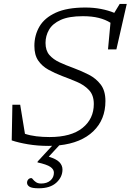

<svg xmlns="http://www.w3.org/2000/svg" viewBox="-20 -756 686 1008"><path d="M183.5 232.5Q147.5 232.5 134.8 224.2Q122 216 122 203.5Q122 193.5 128.2 186.2Q134.5 179 145 179Q148 179 153.2 186Q158.5 193 168.8 200.2Q179 207.5 196 207.5Q226.5 207.5 244.8 191.5Q263 175.5 263 150.5Q263 133 244.5 120.2Q226 107.5 176.5 96.5L178 91.5L253.5 9.5Q244 10 234.5 10Q177.5 10 127 1.5Q76.5 -7 41.5 -19L45 -206H86L111 -53.5Q138 -44.5 170.8 -40.5Q203.5 -36.5 240.5 -36.5Q353.5 -36.5 413 -84.2Q472.5 -132 472.5 -210Q472.5 -256.5 447.2 -283.2Q422 -310 383.5 -326.2Q345 -342.5 306 -357Q266.5 -372 233.5 -390.5Q200.5 -409 180.5 -438.2Q160.5 -467.5 160.5 -515Q160.5 -571 187.2 -616.8Q214 -662.5 273 -689.5Q332 -716.5 428.5 -716.5Q471.5 -716.5 510.2 -709Q549 -701.5 580 -688.5L608.5 -735.5H645.5L591 -496.5H547L560 -636.5Q534 -653 498.5 -662Q463 -671 415 -671Q341.5 -671 298.8 -651.5Q256 -632 237.5 -600Q219 -568 219 -530.5Q219 -491 239.2 -467.5Q259.5 -444 293.2 -428.5Q327 -413 367 -398.5Q407.5 -383.5 445.5 -364.2Q483.5 -345 508.5 -312.5Q533.5 -280 533.5 -225.5Q533.5 -128 469.8 -66.8Q406 -5.5 291 7L236 66.5Q276.5 79 292.2 95.8Q308 112.5 308 134Q308 173.5 275.8 203Q243.5 232.5 183.5 232.5Z"/></svg>

Font: Newsreader 6pt Light
Style: Italic
Weight: 300
Italic angle: -17°
Designer: Hugues Gentile
Foundry: Production Type
Version: Version 1.003; ttfautohint (v1.8.3)